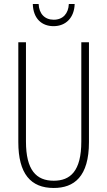

<svg xmlns="http://www.w3.org/2000/svg" viewBox="-20 -924 533 954"><path d="M351 -904H322C320 -857 293 -826 247 -826C202 -826 174 -856 172 -904H143C145 -831 188 -794 246 -794C308 -794 349 -837 351 -904ZM422 -218V-714H384V-221C384 -73 329 -26 247 -26C160 -26 109 -79 109 -221V-714H71V-218C71 -60 133 10 247 10C348 10 422 -46 422 -218Z"/></svg>

Font: Noto Sans Devanagari UI ExtraCondensed ExtraLight
Style: Regular
Weight: 200
Width: 2
Designer: Jelle Bosma - Monotype Design Team
Foundry: Monotype Imaging Inc.
Version: Version 2.004